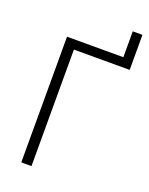

<svg xmlns="http://www.w3.org/2000/svg" viewBox="-158 -943 798 1025"><g transform="rotate(20 240.5 -430.5)"><path d="M469 -861V-662H152V0H94V-714H414V-861Z"/></g></svg>

Font: Noto Sans Display Light
Style: Regular
Weight: 300
Designer: Monotype Design Team
Foundry: Monotype Imaging Inc.
Version: Version 2.003